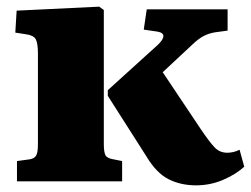

<svg xmlns="http://www.w3.org/2000/svg" viewBox="-20 -545 754 577"><path d="M31 0V-61L68 -66Q82 -68 88 -76.5Q94 -85 94 -112V-383Q94 -415 87.5 -427Q81 -439 58 -442L26 -447L30 -513L278 -525L292 -515V-112Q292 -88 297 -78.5Q302 -69 322 -66L347 -61V0ZM569 12Q523 12 486.5 -6.5Q450 -25 420 -75L304 -257V-274L454 -410Q471 -426 471 -436.5Q471 -447 453 -450L412 -456L421 -517H664V-453L627 -448Q608 -445 592.5 -437Q577 -429 559 -412L469 -328L584 -156Q609 -119 624.5 -102.5Q640 -86 663 -86Q671 -86 680.5 -88Q690 -90 700 -95L714 -44Q689 -21 650.5 -4.5Q612 12 569 12Z"/></svg>

Font: Literata 36pt ExtraBold
Style: Regular
Weight: 800
Designer: Latin by Veronika Burian and Jose Scaglione. Greek by Irene Vlachou. Cyrillic by Vera Evstafieva.
Foundry: TypeTogether
Version: Version 3.002